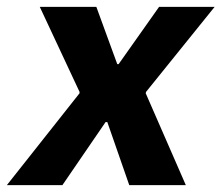

<svg xmlns="http://www.w3.org/2000/svg" viewBox="-59 -540 646 560"><path d="M-39 0H123L249 -184H254L318 0H483L366 -268L367 -272L567 -520H405L287 -353H283L222 -520H57L173 -272V-268Z"/></svg>

Font: Fixel Text 20240404
Style: Bold Italic
Weight: 700
Width: 4
Italic angle: -10°
Designer: AlfaBravo + MacPaw
Foundry: Kyrylo Tkachov, Marchela Mozhyna, Serhii Makarenko, Maria Weinstein, Zakhar Kryvoshyya
Version: Version 1.211;Glyphs 3.2 (3225)